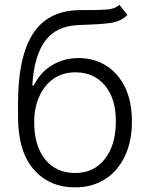

<svg xmlns="http://www.w3.org/2000/svg" viewBox="-20 -770 625 801"><path d="M478.5 -749.5 511.7 -707.5Q482.9 -679.7 440.2 -674.1Q397.5 -668.5 345.7 -667Q336.4 -666.5 326.9 -666.3Q317.4 -666 307.6 -665.5Q213.4 -661.6 167.7 -598.6Q122.1 -535.6 114.7 -413.6H121.1Q148.4 -469.2 198 -498.5Q247.6 -527.8 308.1 -527.8Q371.1 -527.8 421.4 -497.1Q471.7 -466.3 501 -407.2Q530.3 -348.1 530.3 -263.7Q530.3 -179.7 500.7 -117.9Q471.2 -56.2 418 -22.2Q364.7 11.7 293.5 11.7Q185.5 11.7 120.4 -63.5Q55.2 -138.7 55.2 -282.7V-339.4Q55.2 -529.8 115.7 -626.5Q176.3 -723.1 303.2 -727.5Q318.4 -728 332 -728Q345.7 -728 358.9 -728Q397.9 -728 428.2 -730.5Q458.5 -732.9 478.5 -749.5ZM293.9 -48.3Q372.1 -48.3 417.7 -107.2Q463.4 -166 463.4 -263.7Q463.4 -359.9 417.2 -414.1Q371.1 -468.3 294.9 -468.3Q241.7 -468.3 203.1 -441.2Q164.6 -414.1 143.6 -366.9Q122.6 -319.8 122.6 -260.3Q122.6 -162.1 168.2 -105.2Q213.9 -48.3 293.9 -48.3Z"/></svg>

Font: Inter Light
Style: Regular
Weight: 300
Designer: Rasmus Andersson
Foundry: rsms
Version: Version 4.000;git-a52131595